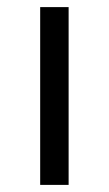

<svg xmlns="http://www.w3.org/2000/svg" viewBox="-20 -520 306 540"><path d="M173 -500V0H93V-500Z"/></svg>

Font: Work Sans
Style: Regular
Weight: 400
Designer: Wei Huang
Foundry: Wei Huang
Version: Version 2.006; ttfautohint (v1.8.1.43-b0c9)